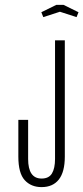

<svg xmlns="http://www.w3.org/2000/svg" viewBox="-20 -755 341 785"><path d="M55 -265H95V-105Q95 -25 150 -25Q180 -25 192.5 -46Q205 -67 205 -105V-590H245V-115Q245 -52 220.5 -21Q196 10 150 10Q107 10 81 -18.5Q55 -47 55 -115ZM210 -735H240L301 -705L293 -685L225 -707L157 -685L149 -705Z"/></svg>

Font: Exetegue Light
Style: Regular
Weight: 300
Designer: Fábio Duarte Martins
Foundry: Fábio Duarte Martins
Version: Version 0.001